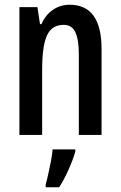

<svg xmlns="http://www.w3.org/2000/svg" viewBox="-20 -570 509 811"><path d="M274 -550Q409 -550 409 -363V0H313V-341Q313 -402 298.5 -433.5Q284 -465 249 -465Q199 -465 178.5 -420.5Q158 -376 158 -274V0H62V-540H138L149 -468H155Q172 -507 203.5 -528.5Q235 -550 274 -550ZM298 71Q287 108 268.5 149Q250 190 230 221H173V209Q178 192 184 164.5Q190 137 195.5 109Q201 81 202 61H298Z"/></svg>

Font: Noto Sans Khmer UI ExtraCondensed Medium
Style: Regular
Weight: 500
Width: 2
Designer: Danh Hong and the Monotype Design Team
Foundry: Monotype Imaging Inc.
Version: Version 2.002; ttfautohint (v1.8.4.7-5d5b)